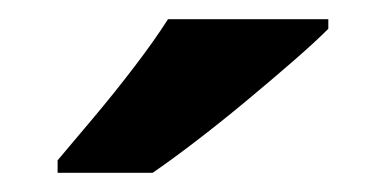

<svg xmlns="http://www.w3.org/2000/svg" viewBox="-20 -786 402 200"><path d="M322 -756Q308 -742 285 -722Q262 -702 235.5 -680Q209 -658 183.5 -638.5Q158 -619 139 -606H40V-619Q56 -638 77.5 -663.5Q99 -689 120 -716.5Q141 -744 155 -766H322Z"/></svg>

Font: Noto Sans Tangsa
Style: Regular
Weight: 400
Designer: David Williams
Foundry: Google LLC
Version: Version 1.504